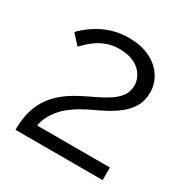

<svg xmlns="http://www.w3.org/2000/svg" viewBox="-138 -700 796 818"><g transform="rotate(30 260.5 -290.5)"><path d="M44 0Q44 -34 50 -68.5Q56 -103 73 -137Q90 -171 123 -202.5Q156 -234 210 -262Q239 -277 270 -291.5Q301 -306 328.5 -323.5Q356 -341 372.5 -363.5Q389 -386 389 -417Q389 -442 374.5 -466Q360 -490 330.5 -505Q301 -520 257 -520Q225 -520 199 -511Q173 -502 153 -488.5Q133 -475 119 -461.5Q105 -448 96 -439L53 -486Q58 -492 75.5 -507.5Q93 -523 120.5 -540Q148 -557 185.5 -569Q223 -581 268 -581Q329 -581 372.5 -559.5Q416 -538 439 -502Q462 -466 462 -424Q462 -383 444.5 -353.5Q427 -324 399.5 -302.5Q372 -281 342.5 -265.5Q313 -250 289 -239Q242 -217 210 -195Q178 -173 159 -150.5Q140 -128 129.5 -106.5Q119 -85 115 -62H473V0Z"/></g></svg>

Font: Raleway Thin
Style: Regular
Weight: 400
Version: Version 4.026